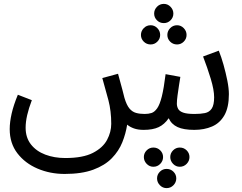

<svg xmlns="http://www.w3.org/2000/svg" viewBox="-20 -664 1249 989"><path d="M313 232Q238 232 173.5 204.5Q109 177 69.5 125.5Q30 74 30 1Q30 -35 40 -79Q50 -123 72 -176L144 -148Q128 -106 120 -71Q112 -36 112 -6Q112 45 139.5 80Q167 115 213.5 132.5Q260 150 316 150Q407 150 458.5 123.5Q510 97 531.5 56.5Q553 16 553 -26Q553 -92 538.5 -147.5Q524 -203 507 -262L588 -284Q604 -227 610.5 -201.5Q617 -176 621 -160Q632 -123 646.5 -105.5Q661 -88 680.5 -82.5Q700 -77 725 -77Q745 -77 760.5 -82Q776 -87 789.5 -106Q803 -125 813.5 -167Q824 -209 833 -282L909 -268Q906 -250 902 -224Q898 -198 894.5 -172.5Q891 -147 891 -130Q891 -116 897.5 -103.5Q904 -91 923.5 -84Q943 -77 982 -77Q1013 -77 1035.5 -81.5Q1058 -86 1070.5 -104.5Q1083 -123 1083 -163Q1083 -201 1065.5 -258.5Q1048 -316 1026 -373L1107 -403Q1120 -371 1131.5 -330Q1143 -289 1151 -249Q1159 -209 1159 -179Q1159 -111 1136 -70.5Q1113 -30 1072.5 -12.5Q1032 5 981 5Q926 5 894.5 -9.5Q863 -24 849 -55Q827 -23 797 -9Q767 5 720 5Q691 5 670 -2.5Q649 -10 635 -22Q628 24 610 69Q592 114 556 151Q520 188 460.5 210Q401 232 313 232ZM824 -545Q803 -545 788.5 -559.5Q774 -574 774 -594Q774 -614 788.5 -629Q803 -644 824 -644Q844 -644 858.5 -629Q873 -614 873 -594Q873 -574 858.5 -559.5Q844 -545 824 -545ZM756 -435Q735 -435 720.5 -449.5Q706 -464 706 -484Q706 -504 720.5 -519Q735 -534 756 -534Q776 -534 790.5 -519Q805 -504 805 -484Q805 -464 790.5 -449.5Q776 -435 756 -435ZM892 -435Q871 -435 856.5 -449.5Q842 -464 842 -484Q842 -504 856.5 -519Q871 -534 892 -534Q912 -534 926.5 -519Q941 -504 941 -484Q941 -464 926.5 -449.5Q912 -435 892 -435ZM906 195Q886 195 871.5 180Q857 165 857 145Q857 125 871.5 110.5Q886 96 906 96Q927 96 941.5 110.5Q956 125 956 145Q956 165 941.5 180Q927 195 906 195ZM770 195Q750 195 735.5 180Q721 165 721 145Q721 125 735.5 110.5Q750 96 770 96Q791 96 805.5 110.5Q820 125 820 145Q820 165 805.5 180Q791 195 770 195ZM838 305Q818 305 803.5 290Q789 275 789 255Q789 235 803.5 220.5Q818 206 838 206Q859 206 873.5 220.5Q888 235 888 255Q888 275 873.5 290Q859 305 838 305Z"/></svg>

Font: Go Noto Kurrent-Regular
Style: Regular
Weight: 400
Designer: Monotype Design Team
Foundry: Monotype Imaging Inc.
Version: Version 2.012; ttfautohint (v1.8.4.7-5d5b)